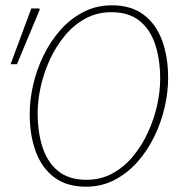

<svg xmlns="http://www.w3.org/2000/svg" viewBox="-20 -692 682 724"><path d="M304 12Q232 12 185 -23Q138 -58 115 -120Q92 -182 92 -262Q92 -315 105 -372Q118 -429 144 -482.5Q170 -536 207.5 -578.5Q245 -621 294 -646.5Q343 -672 402 -672Q474 -672 521 -637Q568 -602 591 -540Q614 -478 614 -398Q614 -345 601 -288Q588 -231 562 -177.5Q536 -124 498.5 -81.5Q461 -39 412 -13.5Q363 12 304 12ZM306 -14Q360 -14 404 -38Q448 -62 481.5 -102.5Q515 -143 538 -193Q561 -243 572.5 -295Q584 -347 584 -394Q584 -468 565 -525Q546 -582 505.5 -614Q465 -646 400 -646Q346 -646 302 -622Q258 -598 224.5 -557.5Q191 -517 168 -467Q145 -417 133.5 -365Q122 -313 122 -266Q122 -192 141 -135Q160 -78 200.5 -46Q241 -14 306 -14ZM20 -450 98 -660H128L130 -656L44 -450Z"/></svg>

Font: Source Sans 3 ExtraLight
Style: Italic
Weight: 250
Italic angle: -11°
Designer: Paul D. Hunt
Foundry: Adobe
Version: Version 3.046;hotconv 1.0.118;makeotfexe 2.5.65603